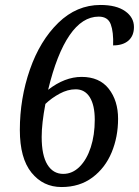

<svg xmlns="http://www.w3.org/2000/svg" viewBox="-20 -744 560 774"><path d="M60 -220Q60 -347 100.5 -463.5Q141 -580 215 -652Q289 -724 385 -724Q449 -724 484.5 -699Q520 -674 520 -635Q520 -600 498 -580.5Q476 -561 436 -561Q438 -615 426.5 -646Q415 -677 378 -677Q312 -677 260.5 -602Q209 -527 174 -382Q241 -434 309 -434Q381 -434 418.5 -386Q456 -338 456 -265Q456 -192 430 -129.5Q404 -67 352.5 -28.5Q301 10 228 10Q154 10 107 -48Q60 -106 60 -220ZM362 -261Q362 -320 342 -352Q322 -384 285 -384Q253 -384 220.5 -366.5Q188 -349 163 -325Q148 -246 148 -192Q148 -118 171 -80.5Q194 -43 235 -43Q272 -43 301 -72Q330 -101 346 -150.5Q362 -200 362 -261Z"/></svg>

Font: Noto Serif Narrow
Style: Italic
Weight: 400
Width: 4
Italic angle: -12°
Designer: Monotype Design Team
Foundry: Monotype Imaging Inc.
Version: Version 1.001